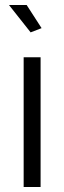

<svg xmlns="http://www.w3.org/2000/svg" viewBox="-20 -751 258 771"><path d="M16 -731H87L147 -638L103 -621ZM75 0V-521H143V0Z"/></svg>

Font: Raleway-v4020
Style: Regular
Weight: 400
Designer: Matt McInerney, Pablo Impallari, Rodrigo Fuenzalida
Foundry: Matt McInerney, Pablo Impallari, Rodrigo Fuenzalida
Version: Version 4.020;PS 004.020;hotconv 1.0.88;makeotf.lib2.5.64775